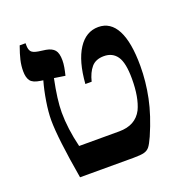

<svg xmlns="http://www.w3.org/2000/svg" viewBox="-119 -753 822 859"><g transform="rotate(-20 292.5 -323.5)"><path d="M542 -376Q542 -302 526.5 -226.5Q511 -151 473 -64Q459 -33 449.5 -21Q440 -9 424 -4.5Q408 0 373 0H118Q84 -198 84 -284Q84 -322 92 -372Q100 -422 112 -464L99 -466Q64 -471 52.5 -487Q41 -503 41 -533Q41 -559 47 -585Q53 -611 66 -647H94V-637Q94 -617 102 -607Q110 -597 135 -593L170 -588Q198 -583 210.5 -568Q223 -553 223 -519Q223 -504 220 -486.5Q217 -469 212 -449L160 -457Q140 -361 140 -300Q140 -224 162 -133H353Q431 -133 462 -193Q487 -246 487 -335Q487 -411 465.5 -442Q444 -473 403 -473Q364 -473 343.5 -449Q323 -425 313 -384H283Q291 -490 328 -547Q365 -604 424 -604Q482 -604 512 -546.5Q542 -489 542 -376Z"/></g></svg>

Font: Noto Serif Hebrew SemiBold
Style: Regular
Weight: 600
Designer: Monotype Design Team
Foundry: Monotype Imaging Inc.
Version: Version 1.000